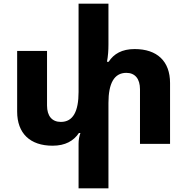

<svg xmlns="http://www.w3.org/2000/svg" viewBox="-20 -780 1015 1041"><path d="M710 -514C641 -514 597 -488 569 -445H560C566 -476 568 -508 568 -538V-760H406V-281C406 -176 376 -119 310 -119C262 -119 235 -151 235 -208V-504H73V-175C73 -57 143 10 265 10C334 10 379 -16 408 -59H416C409 -39 406 -20 406 -1V241H568V-222C568 -328 599 -385 665 -385C712 -385 739 -353 739 -296V0H902V-330C902 -448 832 -514 710 -514Z"/></svg>

Font: Noto Sans Armenian Extra
Style: Regular
Weight: 800
Designer: Monotype Design Team
Foundry: Monotype Imaging Inc.
Version: Version 1.901